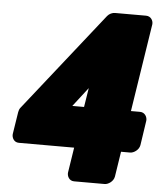

<svg xmlns="http://www.w3.org/2000/svg" viewBox="-55 -795 734 881"><g transform="rotate(5 312.5 -355.0)"><path d="M551 -306 614 -711C616 -727 605 -748 582 -748H439C427 -748 413 -742 404 -731L44 -276C40 -271 37 -263 36 -256L20 -154C18 -138 28 -116 51 -116H306L288 0C286 16 296 38 319 38H460C476 38 500 23 504 0L522 -116H564C580 -116 604 -131 608 -154L625 -268C627 -284 616 -306 593 -306ZM281 -306 349 -394 335 -306Z"/></g></svg>

Font: Asimov Print
Style: EIt
Weight: 500
Designer: Google
Version: Version 2.000980; 2014